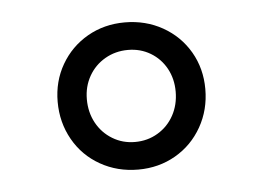

<svg xmlns="http://www.w3.org/2000/svg" viewBox="-32 -741 449 329"><g transform="rotate(-5 192.5 -576.5)"><path d="M194.1 -449.8Q158.3 -449.8 129 -466.4Q99.6 -483 83 -512.4Q66.4 -541.8 66.4 -577.4Q66.4 -612.6 83 -641.3Q99.6 -670 128.4 -686.6Q157.2 -703.1 192.6 -703.1Q228.4 -703.1 257.8 -686.6Q287.1 -670 303.8 -641.3Q320.4 -612.6 320.4 -577.4Q320.4 -541.7 303.8 -512.4Q287.1 -483 258.3 -466.4Q229.5 -449.8 194.1 -449.8ZM192.6 -497.4Q214.4 -497.4 232 -508Q249.6 -518.5 259.5 -536.7Q269.4 -554.9 269.4 -577.4Q269.4 -599.4 259.7 -617.2Q249.9 -635 232.7 -645.3Q215.4 -655.6 194.1 -655.6Q172.4 -655.6 154.6 -645.3Q136.8 -635 126.7 -617.2Q116.6 -599.4 116.6 -577.4Q116.6 -554.9 126.5 -536.7Q136.5 -518.5 153.9 -508Q171.3 -497.4 192.6 -497.4Z"/></g></svg>

Font: DavidDev Light
Style: Regular
Weight: 300
Designer: David.dev
Foundry: David.dev
Version: Version 1.001;FEAKit 1.0